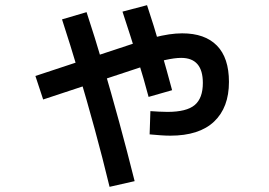

<svg xmlns="http://www.w3.org/2000/svg" viewBox="-20 -658 1040 743"><path d="M639 -133Q622 -133 601 -134.5Q580 -136 559 -138L562 -228Q577 -227 594.5 -226Q612 -225 628 -225Q702 -225 733.5 -251.5Q765 -278 765 -337Q765 -434 681 -434Q656 -434 618 -425.5Q580 -417 519 -396L147 -273L117 -364L489 -487Q537 -503 572 -512Q607 -521 634 -525Q661 -529 685 -529Q773 -529 819.5 -481.5Q866 -434 866 -341Q866 -242 808.5 -187.5Q751 -133 639 -133ZM404 65Q377 -47 346.5 -158.5Q316 -270 284 -377.5Q252 -485 220 -583L315 -611Q347 -514 378.5 -407Q410 -300 441 -186.5Q472 -73 501 43ZM555 -283Q538 -348 512 -432Q486 -516 454 -613L549 -638Q575 -560 600.5 -472Q626 -384 646 -309Z"/></svg>

Font: M PLUS 1 Code Medium
Style: Regular
Weight: 500
Designer: Coji Morishita
Foundry: UNDERFOREST DESIGN
Version: Version 1.002